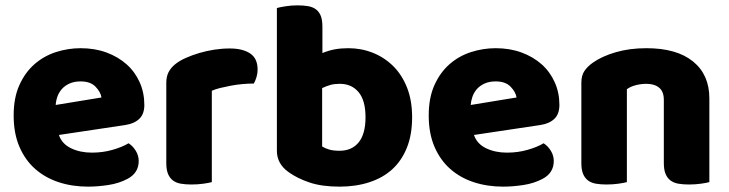

<svg xmlns="http://www.w3.org/2000/svg" viewBox="-20 -681 2722 717"><path d="M309 16Q250 16 199.5 -0.5Q149 -17 111.5 -50Q74 -83 52.5 -133Q31 -183 31 -250Q31 -316 52.5 -363.5Q74 -411 109 -441.5Q144 -472 189 -486.5Q234 -501 281 -501Q334 -501 377.5 -485Q421 -469 452.5 -441Q484 -413 501.5 -374Q519 -335 519 -289Q519 -255 500 -237Q481 -219 447 -214L200 -177Q211 -144 245 -127.5Q279 -111 323 -111Q364 -111 400.5 -121.5Q437 -132 460 -146Q476 -136 487 -118Q498 -100 498 -80Q498 -35 456 -13Q424 4 384 10Q344 16 309 16ZM281 -377Q257 -377 239.5 -369Q222 -361 211 -348.5Q200 -336 194.5 -320.5Q189 -305 188 -289L359 -317Q356 -337 337 -357Q318 -377 281 -377Z M771 -1Q761 2 739.5 5Q718 8 695 8Q673 8 655.5 5Q638 2 626 -7Q614 -16 607.5 -31.5Q601 -47 601 -72V-372Q601 -395 609.5 -411.5Q618 -428 634 -441Q650 -454 673.5 -464.5Q697 -475 724 -483Q751 -491 780 -495.5Q809 -500 838 -500Q886 -500 914 -481.5Q942 -463 942 -421Q942 -407 938 -393.5Q934 -380 928 -369Q907 -369 885 -367Q863 -365 842 -361Q821 -357 802.5 -352.5Q784 -348 771 -342Z M1014 -651Q1024 -654 1046 -657.5Q1068 -661 1091 -661Q1113 -661 1130.5 -658Q1148 -655 1160 -646Q1172 -637 1178 -621.5Q1184 -606 1184 -581V-483Q1209 -493 1231.5 -497Q1254 -501 1281 -501Q1329 -501 1372 -484Q1415 -467 1448 -434.5Q1481 -402 1500 -354Q1519 -306 1519 -243Q1519 -178 1499.5 -129.5Q1480 -81 1445 -49Q1410 -17 1359.5 -0.5Q1309 16 1248 16Q1182 16 1136 0.5Q1090 -15 1058 -38Q1014 -69 1014 -118ZM1248 -118Q1294 -118 1319.5 -149.5Q1345 -181 1345 -243Q1345 -306 1319 -337Q1293 -368 1249 -368Q1229 -368 1214.5 -364Q1200 -360 1183 -352V-134Q1194 -127 1209.5 -122.5Q1225 -118 1248 -118Z M1859 16Q1800 16 1749.5 -0.5Q1699 -17 1661.5 -50Q1624 -83 1602.5 -133Q1581 -183 1581 -250Q1581 -316 1602.5 -363.5Q1624 -411 1659 -441.5Q1694 -472 1739 -486.5Q1784 -501 1831 -501Q1884 -501 1927.5 -485Q1971 -469 2002.5 -441Q2034 -413 2051.5 -374Q2069 -335 2069 -289Q2069 -255 2050 -237Q2031 -219 1997 -214L1750 -177Q1761 -144 1795 -127.5Q1829 -111 1873 -111Q1914 -111 1950.5 -121.5Q1987 -132 2010 -146Q2026 -136 2037 -118Q2048 -100 2048 -80Q2048 -35 2006 -13Q1974 4 1934 10Q1894 16 1859 16ZM1831 -377Q1807 -377 1789.5 -369Q1772 -361 1761 -348.5Q1750 -336 1744.5 -320.5Q1739 -305 1738 -289L1909 -317Q1906 -337 1887 -357Q1868 -377 1831 -377Z M2459 -308Q2459 -339 2441.5 -353.5Q2424 -368 2394 -368Q2374 -368 2354.5 -363Q2335 -358 2321 -348V-1Q2311 2 2289.5 5Q2268 8 2245 8Q2223 8 2205.5 5Q2188 2 2176 -7Q2164 -16 2157.5 -31.5Q2151 -47 2151 -72V-372Q2151 -399 2162.5 -416Q2174 -433 2194 -447Q2228 -471 2279.5 -486Q2331 -501 2394 -501Q2507 -501 2568 -451.5Q2629 -402 2629 -314V-1Q2619 2 2597.5 5Q2576 8 2553 8Q2531 8 2513.5 5Q2496 2 2484 -7Q2472 -16 2465.5 -31.5Q2459 -47 2459 -72Z"/></svg>

Font: Baloo Chettan
Style: Regular
Weight: 400
Designer: Maithili Shingre and Ek Type
Foundry: Ek Type
Version: Version 1.443;PS 1.000;hotconv 16.6.51;makeotf.lib2.5.65220;